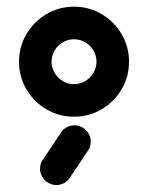

<svg xmlns="http://www.w3.org/2000/svg" viewBox="-20 -541 429 561"><path d="M261.9 -360.7Q261.9 -378.5 253 -393.5Q244.1 -408.5 229.1 -417.4Q214.1 -426.3 196.3 -426.3Q178.5 -426.3 163.5 -417.4Q148.5 -408.5 139.6 -393.5Q130.7 -378.5 130.7 -360.7Q130.7 -343 139.6 -328Q148.5 -313 163.5 -304.1Q178.5 -295.2 196.3 -295.2Q214.1 -295.2 229.1 -304.1Q244.1 -313 253 -328Q261.9 -343 261.9 -360.7ZM35.6 -360.7Q35.6 -404.4 57.2 -441.3Q78.9 -478.1 115.7 -499.8Q152.6 -521.5 196.3 -521.5Q240 -521.5 276.9 -499.8Q313.7 -478.1 335.4 -441.3Q357 -404.4 357 -360.7Q357 -317 335.4 -280.2Q313.7 -243.3 276.9 -221.7Q240 -200 196.3 -200Q152.6 -200 115.7 -221.7Q78.9 -243.3 57.2 -280.2Q35.6 -317 35.6 -360.7ZM144.4 -0.4Q131.9 -0.4 120.9 -6.9Q110 -13.3 103.5 -24.3Q97 -35.2 97 -47.8Q97 -64.8 107 -77L159.6 -155.9Q165.9 -164.8 176.1 -169.8Q186.3 -174.8 197.4 -174.8Q210.4 -174.8 221.3 -168.3Q232.2 -161.9 238.7 -150.9Q245.2 -140 245.2 -127Q245.2 -111.1 235.2 -98.1L182.2 -18.9Q175.6 -10 165.6 -5.2Q155.6 -0.4 144.4 -0.4Z"/></svg>

Font: 26F Galaxy Hebrew Extra Bold
Style: Regular
Weight: 800
Designer: C₂₉H₂₅N₃O₅
Version: Version 1.000